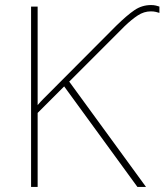

<svg xmlns="http://www.w3.org/2000/svg" viewBox="-20 -740 658 760"><path d="M578 -720Q589 -720 597 -718Q605 -716 611 -714V-689Q605 -691 596.5 -693Q588 -695 577 -695Q550 -695 525.5 -679Q501 -663 473 -636L254 -417L558 0H524L234 -398L129 -293V0H103V-714H129V-324Q140 -337 153 -350Q166 -363 179 -376L440 -638Q483 -680 512.5 -700Q542 -720 578 -720Z"/></svg>

Font: Noto Sans Thin
Style: Regular
Weight: 100
Designer: Monotype Design Team
Foundry: Monotype Imaging Inc.
Version: Version 2.007